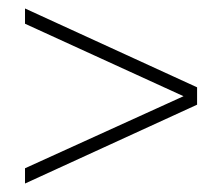

<svg xmlns="http://www.w3.org/2000/svg" viewBox="-20 -555 524 453"><path d="M39 -122V-158L413 -328L39 -499V-535L445 -349V-308Z"/></svg>

Font: Alexandria ExtraLight
Style: Regular
Weight: 250
Designer: Mohamed Gaber
Foundry: Kief Type Foundry
Version: Version 5.100